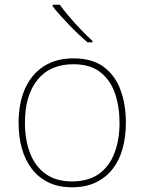

<svg xmlns="http://www.w3.org/2000/svg" viewBox="-20 -786 615 816"><path d="M515 -264Q515 -206 501.5 -156Q488 -106 459.5 -69Q431 -32 388 -11Q345 10 286 10Q229 10 186.5 -10.5Q144 -31 115.5 -68Q87 -105 73 -155Q59 -205 59 -264Q59 -348 86.5 -409.5Q114 -471 166.5 -504.5Q219 -538 292 -538Q372 -538 421 -501.5Q470 -465 492.5 -403Q515 -341 515 -264ZM86 -264Q86 -191 108 -134.5Q130 -78 174.5 -46.5Q219 -15 286 -15Q356 -15 400.5 -47Q445 -79 466.5 -135.5Q488 -192 488 -264Q488 -333 468.5 -389.5Q449 -446 406 -479.5Q363 -513 292 -513Q193 -513 139.5 -447Q86 -381 86 -264ZM234 -766Q249 -745 273 -716.5Q297 -688 324 -660Q351 -632 373 -612V-606H352Q332 -623 311.5 -642.5Q291 -662 271.5 -682.5Q252 -703 234.5 -722.5Q217 -742 204 -759V-766Z"/></svg>

Font: Noto Sans Hebrew Thin
Style: Regular
Weight: 250
Designer: Monotype Design Team
Foundry: Monotype Imaging Inc.
Version: Version 2.003